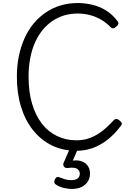

<svg xmlns="http://www.w3.org/2000/svg" viewBox="-20 -973 858 1263"><path d="M483 19Q393 19 321 -16.5Q249 -52 197.5 -116.5Q146 -181 118.5 -270Q91 -359 91 -468Q91 -540 104 -603.5Q117 -667 141.5 -721.5Q166 -776 201 -818Q236 -860 280.5 -890.5Q325 -921 378 -937Q431 -953 491 -953Q538 -953 586 -942Q634 -931 677 -904.5Q720 -878 753 -834Q761 -823 758.5 -815Q756 -807 745 -798Q734 -787 724.5 -786.5Q715 -786 707 -795Q679 -824 644.5 -844Q610 -864 571 -874Q532 -884 491 -884Q444 -884 402 -871.5Q360 -859 323.5 -834Q287 -809 258.5 -773.5Q230 -738 209.5 -691.5Q189 -645 178.5 -588.5Q168 -532 168 -468Q168 -370 190.5 -292.5Q213 -215 254.5 -161Q296 -107 354.5 -78.5Q413 -50 483 -50Q522 -50 555 -60Q588 -70 618 -87.5Q648 -105 674.5 -129Q701 -153 728 -182Q737 -191 746.5 -190.5Q756 -190 767 -180Q779 -170 781 -162.5Q783 -155 775 -145Q732 -88 685 -52Q638 -16 587.5 1.5Q537 19 483 19ZM450 270Q433 270 403.5 264Q374 258 349 242Q339 236 337.5 226Q336 216 341 207Q347 195 354.5 192Q362 189 373 194Q386 199 405 205.5Q424 212 446 212Q476 212 490.5 201Q505 190 505 169Q505 149 487.5 137.5Q470 126 427 132Q417 133 411.5 131Q406 129 401 123Q396 116 396 109.5Q396 103 400 95L445 -9H499L449 106L426 92Q467 78 499.5 83.5Q532 89 552 111Q572 133 572 169Q572 199 557 222Q542 245 515.5 257.5Q489 270 450 270Z"/></svg>

Font: Playwrite US Modern Light
Style: Regular
Weight: 300
Designer: Veronika Burian, José Scaglione
Foundry: TypeTogether
Version: Version 1.003